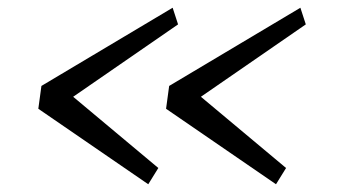

<svg xmlns="http://www.w3.org/2000/svg" viewBox="-20 -550 903 496"><path d="M389 -116 363 -74 79 -269 87 -328 426 -530 440 -487 169 -300ZM719 -116 693 -74 409 -269 417 -328 756 -530 770 -487 499 -300Z"/></svg>

Font: Merriweather Sans Variable Regular
Style: Italic
Weight: 300
Italic angle: -8°
Designer: Eben Sorkin
Foundry: Eben Sorkin
Version: Version 2.001